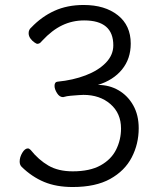

<svg xmlns="http://www.w3.org/2000/svg" viewBox="-20 -733 640 771"><path d="M373 -392Q419 -392 456 -370.5Q493 -349 515 -310Q537 -271 537 -218Q537 -155 509 -101Q481 -47 422.5 -14.5Q364 18 272 18Q206 18 157 -2.5Q108 -23 67 -63Q59 -71 59 -84Q59 -102 69.5 -119.5Q80 -137 92 -137Q97 -137 103 -131Q135 -91 174.5 -68Q214 -45 272 -45Q341 -45 384 -69Q427 -93 446.5 -132.5Q466 -172 466 -217Q466 -278 423.5 -315Q381 -352 315 -352Q310 -352 295 -351Q280 -350 263.5 -348.5Q247 -347 238 -344Q238 -344 237 -344L234 -343Q234 -343 233 -343Q219 -343 209 -359Q199 -375 199 -388Q199 -404 211 -405Q273 -411 324 -430.5Q375 -450 405 -481Q435 -512 435 -551Q435 -651 318 -651Q271 -651 230 -631.5Q189 -612 150 -570Q148 -567 142.5 -562Q137 -557 129 -557Q127 -557 118.5 -562.5Q110 -568 102.5 -578Q95 -588 95 -600Q95 -614 106 -623Q147 -666 198.5 -689.5Q250 -713 316 -713Q401 -713 453 -672Q505 -631 505 -558Q505 -497 470 -454Q435 -411 373 -392Z"/></svg>

Font: Klee One SemiBold
Style: Regular
Weight: 600
Designer: Fontworks Inc.
Foundry: Fontworks Inc.
Version: Version 1.00;January 12, 2022;FontCreator 13.0.0.2683 64-bit